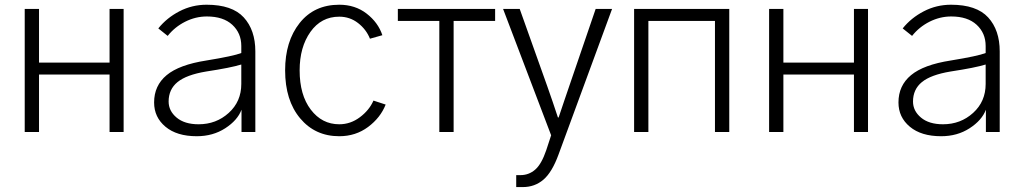

<svg xmlns="http://www.w3.org/2000/svg" viewBox="-20 -550 4263 800"><path d="M83 0V-512.7H142.6V-289.1H436.5V-512.7H495.1V0H436.5V-239.3H142.6V0Z M682.6 -127Q682.6 -87.9 715.8 -60.1Q749 -32.2 807.6 -32.2Q880.9 -32.2 933.1 -79.6Q985.4 -127 985.4 -200.2V-281.2Q941.4 -267.6 838.9 -252Q756.8 -238.3 719.7 -208Q682.6 -177.7 682.6 -127ZM622.1 -123Q622.1 -193.4 674.3 -236.8Q726.6 -280.3 839.8 -297.9Q953.1 -316.4 985.4 -329.1V-358.4Q985.4 -412.1 947.8 -446.8Q910.2 -481.4 841.8 -481.4Q794.9 -481.4 751.5 -459.5Q708 -437.5 678.7 -400.4L639.6 -431.6Q674.8 -475.6 727.5 -502.9Q780.3 -530.3 840.8 -530.3Q947.3 -530.3 995.6 -477.5Q1043.9 -424.8 1043.9 -335.9V0H986.3V-92.8Q969.7 -48.8 918.5 -15.6Q867.2 17.6 799.8 17.6Q716.8 17.6 669.4 -22Q622.1 -61.5 622.1 -123Z M1168 -256.8Q1168 -377.9 1228.5 -454.1Q1289.1 -530.3 1393.6 -530.3Q1460 -530.3 1507.8 -493.2Q1555.7 -456.1 1573.2 -403.3L1521.5 -388.7Q1505.9 -427.7 1471.7 -454.1Q1437.5 -480.5 1393.6 -480.5Q1318.4 -480.5 1273.4 -417Q1228.5 -353.5 1228.5 -256.8Q1228.5 -154.3 1274.9 -93.3Q1321.3 -32.2 1393.6 -32.2Q1440.4 -32.2 1479.5 -61.5Q1518.6 -90.8 1536.1 -130.9L1586.9 -114.3Q1565.4 -59.6 1513.7 -21Q1461.9 17.6 1393.6 17.6Q1293 17.6 1230.5 -57.1Q1168 -131.8 1168 -256.8Z M1637.7 -462.9V-512.7H2043V-462.9H1870.1V0H1810.5V-462.9Z M2076.2 -512.7H2145.5L2260.7 -189.5Q2283.2 -126 2304.7 -60.5H2307.6Q2315.4 -85 2330.6 -128.9Q2345.7 -172.9 2351.6 -190.4L2461.9 -512.7H2530.3L2307.6 92.8Q2280.3 168 2244.1 198.7Q2208 229.5 2158.2 229.5H2130.9V179.7H2148.4Q2183.6 179.7 2210 156.7Q2236.3 133.8 2255.9 76.2L2276.4 13.7Z M2622.1 0V-512.7H3018.6V0H2959V-462.9H2681.6V0Z M3184.6 0V-512.7H3244.1V-289.1H3538.1V-512.7H3596.7V0H3538.1V-239.3H3244.1V0Z M3784.2 -127Q3784.2 -87.9 3817.4 -60.1Q3850.6 -32.2 3909.2 -32.2Q3982.4 -32.2 4034.7 -79.6Q4086.9 -127 4086.9 -200.2V-281.2Q4043 -267.6 3940.4 -252Q3858.4 -238.3 3821.3 -208Q3784.2 -177.7 3784.2 -127ZM3723.6 -123Q3723.6 -193.4 3775.9 -236.8Q3828.1 -280.3 3941.4 -297.9Q4054.7 -316.4 4086.9 -329.1V-358.4Q4086.9 -412.1 4049.3 -446.8Q4011.7 -481.4 3943.4 -481.4Q3896.5 -481.4 3853 -459.5Q3809.6 -437.5 3780.3 -400.4L3741.2 -431.6Q3776.4 -475.6 3829.1 -502.9Q3881.8 -530.3 3942.4 -530.3Q4048.8 -530.3 4097.2 -477.5Q4145.5 -424.8 4145.5 -335.9V0H4087.9V-92.8Q4071.3 -48.8 4020 -15.6Q3968.8 17.6 3901.4 17.6Q3818.4 17.6 3771 -22Q3723.6 -61.5 3723.6 -123Z"/></svg>

Font: Gothic A1 Light
Style: Regular
Weight: 300
Version: Version 2.50